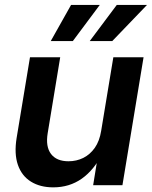

<svg xmlns="http://www.w3.org/2000/svg" viewBox="-20 -766 630 794"><path d="M200.2 8.8Q146 8.8 107.9 -14.9Q69.8 -38.6 54 -84.2Q38.1 -129.9 48.8 -195.8L104 -529.3H229L177.2 -215.3Q168 -159.7 190.9 -129.4Q213.9 -99.1 263.2 -99.1Q296.4 -99.1 324.5 -113Q352.5 -127 372.1 -154.8Q391.6 -182.6 398.4 -225.1L448.7 -529.3H573.7L486.3 0H365.2L386.7 -132.8H404.3Q369.1 -63 318.1 -27.1Q267.1 8.8 200.2 8.8ZM281.2 -596.2H189.9L273.9 -745.6H392.6ZM444.3 -596.2H351.1L462.9 -745.6H587.9Z"/></svg>

Font: Inter 24pt SemiBold
Style: Italic
Weight: 600
Italic angle: -9.3988°
Designer: Rasmus Andersson
Foundry: rsms
Version: Version 4.001;git-66647c0bb